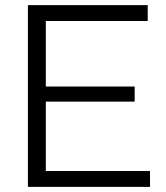

<svg xmlns="http://www.w3.org/2000/svg" viewBox="-20 -730 649 750"><path d="M566 -62V0H89V-710H557V-648H159V-392H506V-333H159V-62Z"/></svg>

Font: Raleway
Style: Regular
Weight: 400
Designer: Matt McInerney, Pablo Impallari, Rodrigo Fuenzalida
Foundry: Matt McInerney, Pablo Impallari, Rodrigo Fuenzalida
Version: Version 4.101;RELEASE